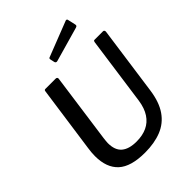

<svg xmlns="http://www.w3.org/2000/svg" viewBox="-268 -1101 1249 1249"><g transform="rotate(-45 356.5 -476.5)"><path d="M632 -253Q619 -158 579 -100Q539 -42 474 -16Q409 10 322 10Q193 10 134 -44Q75 -98 75 -204Q75 -221 76.5 -239Q78 -257 81 -276L145 -729Q146 -737 148.5 -739.5Q151 -742 157 -742H251Q259 -742 262.5 -737Q266 -732 264 -724L198 -249Q197 -237 195.5 -226.5Q194 -216 194 -205Q194 -140 229.5 -110Q265 -80 334 -80Q389 -80 430 -99Q471 -118 497 -157.5Q523 -197 532 -258L598 -730Q600 -738 602 -740Q604 -742 610 -742H686Q693 -742 696 -737Q699 -732 698 -725L632 -253ZM578 -954 590 -901Q591 -895 589.5 -890.5Q588 -886 578 -883L339 -815Q331 -813 326.5 -816.5Q322 -820 321 -826L315 -853Q313 -865 319 -867L565 -963Q569 -964 573 -962.5Q577 -961 578 -954Z"/></g></svg>

Font: Libre Franklin Medium
Style: Italic
Weight: 500
Italic angle: -8°
Designer: Pablo Impallari, Rodrigo Fuenzalida, Nhung Nguyen
Foundry: Impallari Type
Version: Version 3.000